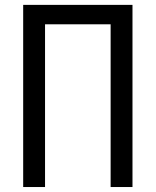

<svg xmlns="http://www.w3.org/2000/svg" viewBox="-20 -752 626 772"><path d="M512.7 -732.4V0H424.8V-654.3H161.1V0H73.2V-732.4Z"/></svg>

Font: Consola Mono
Style: Book
Weight: 400
Monospace: yes
Version: Version 2.001